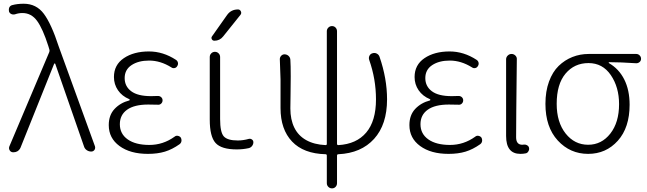

<svg xmlns="http://www.w3.org/2000/svg" viewBox="-20 -828 3535 1049"><path d="M91.8 -20.5Q85.9 -7.8 74.2 -1Q65.4 3.9 54.7 3.9Q51.8 3.9 49.8 3.9Q38.1 2.9 32.2 -7.8Q29.3 -13.7 29.3 -18.6Q29.3 -23.4 31.2 -28.3L249 -543Q252 -549.8 250 -556.6L244.1 -576.2Q213.9 -670.9 182.6 -713.9Q151.4 -756.8 102.5 -756.8Q82 -756.8 62.5 -750Q51.8 -747.1 42.5 -751Q33.2 -754.9 29.3 -764.6Q28.3 -769.5 28.3 -774.4Q28.3 -780.3 30.3 -786.1Q35.2 -796.9 45.9 -799.8Q74.2 -807.6 109.4 -807.6Q178.7 -807.6 219.7 -752.4Q260.7 -697.3 300.8 -574.2L499 -28.3Q500 -24.4 500 -21.5Q500 -14.6 496.1 -8.8Q489.3 0 478.5 0Q464.8 0 453.6 -7.8Q442.4 -15.6 438.5 -29.3L282.2 -478.5Q281.2 -481.4 278.8 -481.4Q276.4 -481.4 275.4 -478.5Z M788.1 12.7Q691.4 12.7 632.8 -30.3Q574.2 -73.2 574.2 -144.5Q574.2 -199.2 606 -232.9Q637.7 -266.6 686.5 -279.3Q688.5 -280.3 688.5 -282.7Q688.5 -285.2 686.5 -286.1Q646.5 -302.7 624.5 -335Q602.5 -367.2 602.5 -407.2Q602.5 -473.6 656.7 -510.3Q710.9 -546.9 793.9 -546.9Q871.1 -546.9 941.4 -501Q950.2 -495.1 952.1 -485.4Q954.1 -475.6 948.2 -466.8Q943.4 -458 933.6 -456.1Q923.8 -454.1 916 -460Q856.4 -497.1 794.9 -497.1Q736.3 -497.1 698.7 -472.2Q661.1 -447.3 661.1 -401.4Q661.1 -356.4 696.8 -329.6Q732.4 -302.7 805.7 -302.7Q829.1 -302.7 842.8 -303.7Q853.5 -303.7 860.8 -296.9Q868.2 -290 868.2 -279.8Q868.2 -269.5 860.8 -262.2Q853.5 -254.9 842.8 -255.9Q814.5 -256.8 790 -256.8Q713.9 -256.8 674.3 -228.5Q634.8 -200.2 634.8 -149.4Q634.8 -96.7 677.7 -66.4Q720.7 -36.1 795.9 -36.1Q871.1 -36.1 933.6 -81.1Q941.4 -87.9 951.7 -85.9Q961.9 -84 967.8 -76.2Q971.7 -69.3 971.7 -61.5Q971.7 -47.9 960.9 -40Q920.9 -11.7 880.9 0.5Q840.8 12.7 788.1 12.7Z M1220.7 -746.1Q1242.2 -776.4 1280.3 -776.4Q1291 -776.4 1295.9 -766.1Q1300.8 -755.9 1293.9 -747.1L1199.2 -628.9Q1180.7 -605.5 1151.4 -605.5Q1141.6 -605.5 1137.2 -613.8Q1132.8 -622.1 1138.7 -629.9ZM1182.6 -177.7Q1182.6 -105.5 1202.6 -83Q1222.7 -60.5 1279.3 -60.5Q1308.6 -60.5 1339.8 -69.3Q1348.6 -71.3 1356.4 -65.9Q1364.3 -60.5 1364.3 -50.8Q1364.3 -40 1357.4 -30.8Q1350.6 -21.5 1338.9 -18.6Q1307.6 -11.7 1273.4 -11.7Q1189.5 -11.7 1157.7 -46.9Q1126 -82 1126 -174.8V-516.6Q1126 -528.3 1134.3 -536.6Q1142.6 -544.9 1154.3 -544.9Q1166 -544.9 1174.3 -536.6Q1182.6 -528.3 1182.6 -516.6Z M1997.1 -501Q1993.2 -512.7 1998.5 -523.4Q2003.9 -534.2 2015.6 -537.1Q2027.3 -541 2038.6 -535.2Q2049.8 -529.3 2053.7 -517.6Q2094.7 -398.4 2094.7 -285.2Q2094.7 -147.5 2023.9 -69.3Q1953.1 8.8 1829.1 14.6Q1821.3 14.6 1821.3 22.5V172.9Q1821.3 184.6 1813.5 192.9Q1805.7 201.2 1793.9 201.2Q1782.2 201.2 1773.9 192.9Q1765.6 184.6 1765.6 172.9V22.5Q1765.6 14.6 1758.8 14.6Q1638.7 11.7 1575.7 -54.7Q1512.7 -121.1 1512.7 -237.3V-393.6L1508.8 -504.9Q1508.8 -514.6 1515.6 -522.5Q1523.4 -531.2 1534.2 -531.2Q1546.9 -531.2 1556.2 -522.9Q1565.4 -514.6 1566.4 -502Q1568.4 -473.6 1568.4 -410.2Q1568.4 -373 1567.4 -310.1Q1566.4 -247.1 1566.4 -235.4Q1566.4 -174.8 1587.9 -130.9Q1609.4 -86.9 1652.8 -62.5Q1696.3 -38.1 1758.8 -35.2Q1765.6 -35.2 1765.6 -42V-657.2Q1765.6 -668.9 1773.9 -677.2Q1782.2 -685.5 1793.9 -685.5Q1805.7 -685.5 1813.5 -677.2Q1821.3 -668.9 1821.3 -657.2V-42Q1821.3 -35.2 1829.1 -35.2Q1927.7 -41 1981 -104Q2034.2 -167 2034.2 -285.2Q2034.2 -395.5 1997.1 -501Z M2430.7 12.7Q2334 12.7 2275.4 -30.3Q2216.8 -73.2 2216.8 -144.5Q2216.8 -199.2 2248.5 -232.9Q2280.3 -266.6 2329.1 -279.3Q2331.1 -280.3 2331.1 -282.7Q2331.1 -285.2 2329.1 -286.1Q2289.1 -302.7 2267.1 -335Q2245.1 -367.2 2245.1 -407.2Q2245.1 -473.6 2299.3 -510.3Q2353.5 -546.9 2436.5 -546.9Q2513.7 -546.9 2584 -501Q2592.8 -495.1 2594.7 -485.4Q2596.7 -475.6 2590.8 -466.8Q2585.9 -458 2576.2 -456.1Q2566.4 -454.1 2558.6 -460Q2499 -497.1 2437.5 -497.1Q2378.9 -497.1 2341.3 -472.2Q2303.7 -447.3 2303.7 -401.4Q2303.7 -356.4 2339.4 -329.6Q2375 -302.7 2448.2 -302.7Q2471.7 -302.7 2485.4 -303.7Q2496.1 -303.7 2503.4 -296.9Q2510.7 -290 2510.7 -279.8Q2510.7 -269.5 2503.4 -262.2Q2496.1 -254.9 2485.4 -255.9Q2457 -256.8 2432.6 -256.8Q2356.4 -256.8 2316.9 -228.5Q2277.3 -200.2 2277.3 -149.4Q2277.3 -96.7 2320.3 -66.4Q2363.3 -36.1 2438.5 -36.1Q2513.7 -36.1 2576.2 -81.1Q2584 -87.9 2594.2 -85.9Q2604.5 -84 2610.4 -76.2Q2614.3 -69.3 2614.3 -61.5Q2614.3 -47.9 2603.5 -40Q2563.5 -11.7 2523.4 0.5Q2483.4 12.7 2430.7 12.7Z M2823.2 12.7Q2745.1 12.7 2745.1 -85V-503.9Q2745.1 -515.6 2753.9 -524.4Q2762.7 -533.2 2774.9 -533.2Q2787.1 -533.2 2795.9 -524.4Q2804.7 -515.6 2803.7 -503.9Q2799.8 -168 2799.8 -78.1Q2799.8 -37.1 2834 -37.1Q2837.9 -37.1 2842.8 -38.1Q2852.5 -39.1 2860.4 -34.2Q2868.2 -29.3 2870.1 -21.5Q2871.1 -17.6 2871.1 -14.6Q2871.1 -7.8 2867.2 -2Q2862.3 7.8 2852.5 9.8Q2838.9 12.7 2823.2 12.7Z M3193.4 12.7Q3094.7 12.7 3027.3 -60.5Q2960 -133.8 2960 -260.7Q2960 -329.1 2979.5 -382.3Q2999 -435.5 3032.2 -467.8Q3065.4 -500 3107.4 -516.6Q3149.4 -533.2 3196.3 -533.2H3456.1Q3466.8 -533.2 3474.6 -525.4Q3482.4 -517.6 3482.4 -506.8Q3482.4 -496.1 3474.6 -489.3Q3466.8 -482.4 3456.1 -482.4Q3370.1 -488.3 3307.6 -488.3Q3305.7 -488.3 3305.7 -486.3Q3305.7 -484.4 3306.6 -483.4Q3361.3 -452.1 3390.6 -394Q3419.9 -335.9 3419.9 -255.9Q3419.9 -130.9 3355.5 -59.1Q3291 12.7 3193.4 12.7ZM3193.4 -37.1Q3266.6 -37.1 3314.5 -98.1Q3362.3 -159.2 3362.3 -258.8Q3362.3 -351.6 3317.4 -417.5Q3272.5 -483.4 3195.3 -483.4Q3118.2 -483.4 3069.8 -425.8Q3021.5 -368.2 3021.5 -260.7Q3021.5 -160.2 3070.3 -98.6Q3119.1 -37.1 3193.4 -37.1Z"/></svg>

Font: Gen Jyuu Gothic P Light
Style: Regular
Weight: 200
Designer: [Source Han Sans]
Ryoko NISHIZUKA  (kana & ideographs); Paul D. Hunt (Latin, Greek & Cyrillic); Wenlong ZHANG  (bopomofo
Version: Version 1.002.20150607